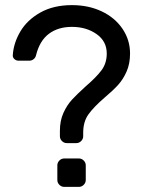

<svg xmlns="http://www.w3.org/2000/svg" viewBox="-20 -730 562 750"><path d="M488 -521Q488 -481 474.5 -450.5Q461 -420 441.5 -398.5Q422 -377 390 -350Q347 -313 326 -284Q305 -255 305 -212V-198Q305 -187 297 -179Q289 -171 278 -171H241Q230 -171 222 -179Q214 -187 214 -198V-219Q214 -259 228 -289.5Q242 -320 261.5 -341Q281 -362 314 -392Q356 -428 376.5 -455.5Q397 -483 397 -521Q397 -569 357 -597Q317 -625 261 -625Q207 -625 171 -598Q135 -571 121 -515Q119 -505 111.5 -499Q104 -493 95 -493H52Q43 -493 36 -499.5Q29 -506 30 -515Q33 -562 59.5 -607Q86 -652 137.5 -681Q189 -710 261 -710Q326 -710 377.5 -685.5Q429 -661 458.5 -617.5Q488 -574 488 -521ZM288 0H231Q220 0 212 -8Q204 -16 204 -27V-84Q204 -95 212 -103Q220 -111 231 -111H288Q299 -111 307 -103Q315 -95 315 -84V-27Q315 -16 307 -8Q299 0 288 0Z"/></svg>

Font: Rubik
Style: Regular
Weight: 400
Designer: Hubert & Fischer
Foundry: Hubert & Fischer
Version: Version 1.100